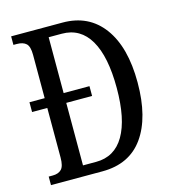

<svg xmlns="http://www.w3.org/2000/svg" viewBox="-107 -802 798 890"><g transform="rotate(-15 292.0 -357.0)"><path d="M28 -41H47Q75 -41 89.5 -56Q104 -71 104 -112V-350H31V-397H104V-605Q104 -645 89 -659Q74 -673 44 -673H28V-714H275Q400 -714 469.5 -620Q539 -526 539 -356Q539 -188 472 -94Q405 0 275 0H28ZM258 -50Q347 -50 393 -128.5Q439 -207 439 -356Q439 -507 393 -586Q347 -665 258 -665H195V-397H319V-350H195V-50Z"/></g></svg>

Font: Noto Serif Cond
Style: Regular
Weight: 400
Width: 3
Designer: Monotype Design Team
Foundry: Monotype Imaging Inc.
Version: Version 1.001